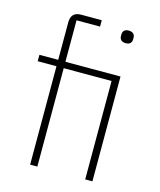

<svg xmlns="http://www.w3.org/2000/svg" viewBox="-111 -820 747 899"><g transform="rotate(15 262.0 -370.0)"><path d="M121 0H156V-477H388V0H423V-508H156V-709H270V-740H170C136 -740 121 -722 121 -689V-508H30V-477H121ZM406 -665C427 -665 435 -677 435 -691V-700C435 -714 426 -726 405 -726C384 -726 376 -714 376 -700V-691C376 -677 385 -665 406 -665Z"/></g></svg>

Font: IBM Plex Devanagari ExtraLight
Style: Regular
Weight: 200
Designer: Mike Abbink, Paul van der Laan, Pieter van Rosmalen, Erin McLaughlin
Foundry: Bold Monday
Version: Version 1.0